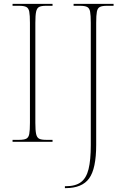

<svg xmlns="http://www.w3.org/2000/svg" viewBox="-20 -734 650 994"><path d="M45 0V-10H79Q104 -10 116 -16Q128 -22 131.5 -40.5Q135 -59 135 -98V-616Q135 -655 131.5 -673.5Q128 -692 116 -698Q104 -704 79 -704H45V-714H252V-704H219Q194 -704 182.5 -698Q171 -692 167 -673.5Q163 -655 163 -616V-98Q163 -59 167 -40.5Q171 -22 182.5 -16Q194 -10 219 -10H252V0ZM316 240V230H321Q371 230 399 209Q427 188 438.5 141.5Q450 95 450 17V-616Q450 -655 446.5 -673.5Q443 -692 431 -698Q419 -704 394 -704H361V-714H568V-704H534Q509 -704 497 -698Q485 -692 481.5 -673.5Q478 -655 478 -616V16Q478 139 441.5 189.5Q405 240 319 240Z"/></svg>

Font: Noto Serif Display SemiCondensed Thin
Style: Regular
Weight: 100
Width: 4
Designer: Monotype Design Team
Foundry: Monotype Imaging Inc.
Version: Version 2.009